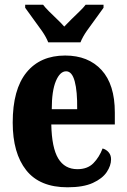

<svg xmlns="http://www.w3.org/2000/svg" viewBox="-20 -786 539 816"><path d="M267 10Q149 10 91.5 -62.5Q34 -135 34 -265Q34 -406 92.5 -478Q151 -550 257 -550Q355 -550 411.5 -488.5Q468 -427 468 -308V-257H198Q200 -158 227.5 -112.5Q255 -67 309 -67Q352 -67 377 -92.5Q402 -118 416 -155Q431 -151 441.5 -139Q452 -127 452 -109Q452 -82 433.5 -54.5Q415 -27 374.5 -8.5Q334 10 267 10ZM308 -322Q309 -398 297.5 -440.5Q286 -483 261 -483Q235 -483 217.5 -441.5Q200 -400 200 -322ZM185 -606Q176 -629 157.5 -655.5Q139 -682 119.5 -708Q100 -734 87 -753V-766H163Q172 -754 188.5 -737.5Q205 -721 223 -704Q241 -687 253 -673Q266 -687 283.5 -704Q301 -721 318 -737.5Q335 -754 344 -766H420V-753Q407 -734 387.5 -708Q368 -682 349.5 -655.5Q331 -629 322 -606Z"/></svg>

Font: Noto Serif Tamil ExtraCondensed Black
Style: Italic
Weight: 900
Width: 2
Italic angle: -12°
Designer: Indian Type Foundry, Tom Grace, and the Monotype Design Team
Foundry: Monotype Imaging Inc.
Version: Version 2.003; ttfautohint (v1.8.4.7-5d5b)